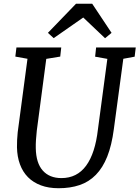

<svg xmlns="http://www.w3.org/2000/svg" viewBox="-20 -997 746 1027"><path d="M70.8 -209Q70.8 -228 71.5 -247.8Q72.3 -267.6 74.7 -289.6L127 -682.6L62 -694.3L67.9 -743.2H307.6L302.2 -694.3L227.5 -682.1L176.8 -298.3Q173.8 -271 172.4 -248Q170.9 -225.1 171.4 -204.1Q172.9 -125 208.7 -84.7Q244.6 -44.4 308.6 -44.4Q392.1 -44.4 440.7 -110.8Q489.3 -177.2 503.9 -305.7L554.2 -682.1L488.8 -693.8L494.1 -743.2H706.1L700.2 -693.8L639.6 -682.6L588.9 -306.2Q577.6 -219.7 553.7 -159.7Q529.8 -99.6 492.7 -61.8Q455.6 -23.9 405.8 -7.1Q356 9.8 293.5 9.8Q239.7 9.8 198.7 -5.6Q157.7 -21 129.6 -49.3Q101.6 -77.6 86.7 -118.2Q71.8 -158.7 70.8 -209ZM236.3 -821.3 386.7 -977.1H473.1L576.7 -821.3L542 -792.5L425.3 -903.3L267.1 -793Z"/></svg>

Font: Merriweather
Style: Italic
Weight: 400
Italic angle: -7°
Designer: Eben Sorkin ( eben@eyebytes.com )
Foundry: Eben Sorkin ( eben@eyebytes.com )
Version: Version 1.005; ttfautohint (v0.97) -l 13 -r 13 -G 200 -x 24 